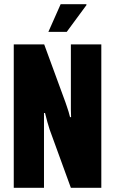

<svg xmlns="http://www.w3.org/2000/svg" viewBox="-20 -901 552 921"><path d="M46 0V-688H192L294 -410Q297 -401 301 -389.5Q305 -378 309 -365Q313 -352 316 -339H321Q320 -358 320 -376.5Q320 -395 320 -410V-688H466V0H320L218 -280Q213 -296 207 -316.5Q201 -337 196 -359H191Q191 -341 191 -320Q191 -299 191 -280V0ZM212 -748 271 -881H394L395 -877L300 -748Z"/></svg>

Font: Archivo ExtraCondensed ExtraBold
Style: Regular
Weight: 800
Width: 2
Designer: Hector Gatti
Foundry: Omnibus-Type
Version: Version 2.001